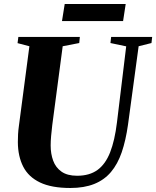

<svg xmlns="http://www.w3.org/2000/svg" viewBox="-20 -927 778 957"><path d="M671 -696.5 618 -305.5Q607 -227.5 586.8 -168.2Q566.5 -109 533 -69.5Q499.5 -30 449.5 -10Q399.5 10 330.5 10Q237 10 179.5 -17.5Q122 -45 95.8 -96.2Q69.5 -147.5 69 -218.5Q69 -237.5 70 -257.2Q71 -277 74 -298L126.5 -696.5L67.5 -712L71.5 -743H378L375 -712.5L292.5 -696.5L240.5 -303.5Q237 -275.5 234.8 -249.5Q232.5 -223.5 232.5 -201.5Q232.5 -160.5 245 -126.2Q257.5 -92 286.5 -71.5Q315.5 -51 364.5 -51Q426 -51 465.8 -79.8Q505.5 -108.5 528.8 -167.5Q552 -226.5 563 -317L609 -696L530.5 -712.5L534 -743H738.5L735 -712.5ZM302.5 -907H606.5L593.5 -822H289Z"/></svg>

Font: Merriweather 96pt ExtraBold
Style: Italic
Weight: 800
Italic angle: -7.8°
Version: Version 2.101